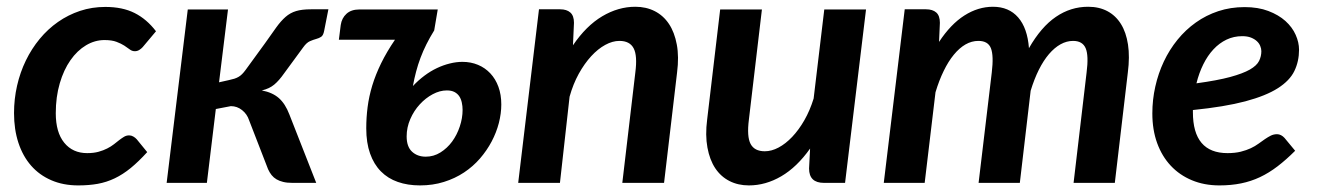

<svg xmlns="http://www.w3.org/2000/svg" viewBox="-20 -541 3898 568"><path d="M415.5 -91Q390 -63 366.8 -44Q343.5 -25 319.5 -13.5Q295.5 -2 269.2 2.8Q243 7.5 211.5 7.5Q167 7.5 131.8 -7.8Q96.5 -23 72 -51Q47.5 -79 34.5 -118.5Q21.5 -158 21.5 -206.5Q21.5 -248 30.5 -287.5Q39.5 -327 56.5 -362Q73.5 -397 97.5 -426Q121.5 -455 151.5 -476Q181.5 -497 216.8 -508.8Q252 -520.5 291.5 -520.5Q342.5 -520.5 378.2 -502.5Q414 -484.5 441.5 -448.5L402 -401.5Q398 -397 392 -393.2Q386 -389.5 379 -389.5Q370.5 -389.5 363.8 -394.8Q357 -400 347.8 -406Q338.5 -412 324.8 -417.2Q311 -422.5 289 -422.5Q260.5 -422.5 234.5 -407Q208.5 -391.5 188.5 -363Q168.5 -334.5 156.8 -294.5Q145 -254.5 145 -206Q145 -149.5 170 -118.8Q195 -88 238 -88Q257 -88 271.5 -92Q286 -96 297.2 -101.8Q308.5 -107.5 317 -114.2Q325.5 -121 333 -126.8Q340.5 -132.5 347.2 -136.5Q354 -140.5 362 -140.5Q368.5 -140.5 374.2 -137.2Q380 -134 384.5 -129L415.5 -91Z M764 -413Q783.5 -440.5 797.2 -459.8Q811 -479 824.8 -491Q838.5 -503 855.8 -508.2Q873 -513.5 900 -513.5H951.5L939 -450Q936.5 -436.5 930.2 -432.2Q924 -428 915.5 -425.8Q907 -423.5 897 -419.2Q887 -415 877 -401L820.5 -324Q805.5 -302.5 791 -290.5Q776.5 -278.5 754.5 -273.5Q786 -267.5 805 -250.8Q824 -234 836 -202.5L915.5 0H845Q829 0 817.8 -2.8Q806.5 -5.5 798 -10.5Q789.5 -15.5 783.5 -23Q777.5 -30.5 773 -40.5L717 -185Q711 -203.5 696.2 -215.2Q681.5 -227 663 -227L618.5 -218.5L592 0H473L535.5 -513H654.5L628 -297.5L657 -304Q666.5 -306 673.5 -308.2Q680.5 -310.5 686 -313.8Q691.5 -317 696.2 -321.8Q701 -326.5 706.5 -334Z M1239.5 -77.5Q1263 -77.5 1283 -90Q1303 -102.5 1317.5 -122.2Q1332 -142 1340.2 -166.8Q1348.5 -191.5 1348.5 -216Q1348.5 -227 1346.2 -237.5Q1344 -248 1338.8 -256Q1333.5 -264 1324.5 -268.8Q1315.5 -273.5 1302 -273.5Q1281 -273.5 1260 -262.2Q1239 -251 1221.8 -232.2Q1204.5 -213.5 1193.8 -188.8Q1183 -164 1183 -137.5Q1183 -107 1199 -92.2Q1215 -77.5 1239.5 -77.5ZM1264.5 -451Q1251.5 -430 1241.5 -410Q1231.5 -390 1224 -370Q1216.5 -350 1211 -329.2Q1205.5 -308.5 1201.5 -286.5Q1217.5 -303.5 1235.5 -317Q1253.5 -330.5 1272.5 -339.5Q1291.5 -348.5 1310.8 -353.2Q1330 -358 1348 -358Q1373 -358 1394 -349.2Q1415 -340.5 1430.5 -324Q1446 -307.5 1454.5 -284.2Q1463 -261 1463 -232Q1463 -205.5 1455.8 -177.2Q1448.5 -149 1434.5 -122.5Q1420.5 -96 1400 -72.2Q1379.5 -48.5 1352.8 -30.8Q1326 -13 1293.2 -2.8Q1260.5 7.5 1222.5 7.5Q1186 7.5 1156.8 -2.8Q1127.5 -13 1106.8 -34Q1086 -55 1074.8 -86.8Q1063.5 -118.5 1063.5 -161.5Q1063.5 -193 1067.5 -224.2Q1071.5 -255.5 1081.2 -287.8Q1091 -320 1107.5 -353.8Q1124 -387.5 1148.5 -423.5H982.5L988 -467Q991 -487.5 1005 -500.2Q1019 -513 1043 -513H1275Z M1675 -407Q1714 -464.5 1761.5 -492.8Q1809 -521 1859.5 -521Q1891.5 -521 1917 -508Q1942.5 -495 1959 -470.2Q1975.5 -445.5 1982.2 -409.2Q1989 -373 1983 -326.5L1944.5 0H1821L1859.5 -326.5Q1866 -376.5 1854.5 -398.2Q1843 -420 1812.5 -420Q1792 -420 1770.5 -408.2Q1749 -396.5 1729 -374.8Q1709 -353 1692.2 -322.8Q1675.5 -292.5 1665 -255L1636.5 0H1513L1574.5 -513.5H1637Q1656.5 -513.5 1667.2 -504Q1678 -494.5 1678 -473.5Z M2542 -513 2480 0H2417.5Q2373.5 0 2373.5 -42.5L2376.5 -101.5Q2337.5 -46.5 2291.2 -19.5Q2245 7.5 2195.5 7.5Q2163.5 7.5 2138 -5.5Q2112.5 -18.5 2096 -43.2Q2079.5 -68 2072.8 -104.5Q2066 -141 2072 -187.5L2110.5 -513H2234L2195.5 -187.5Q2189 -137 2200.5 -115.2Q2212 -93.5 2242.5 -93.5Q2262.5 -93.5 2283.2 -104.5Q2304 -115.5 2323.5 -136Q2343 -156.5 2359.5 -185.2Q2376 -214 2387 -249.5L2418.5 -513Z M2594.5 0 2656.5 -513.5H2719.5Q2739 -513.5 2749.8 -504Q2760.5 -494.5 2760.5 -473.5L2758 -417Q2792.5 -469.5 2833 -495.2Q2873.5 -521 2917.5 -521Q2964.5 -521 2992 -489.5Q3019.5 -458 3024 -398.5Q3060 -461.5 3103.8 -491.2Q3147.5 -521 3199 -521Q3231.5 -521 3256 -508Q3280.5 -495 3296 -470.2Q3311.5 -445.5 3317 -409.2Q3322.5 -373 3316.5 -326.5L3278 0H3156L3194.5 -326.5Q3201 -376.5 3191.8 -398.2Q3182.5 -420 3154.5 -420Q3135.5 -420 3117.5 -410Q3099.5 -400 3083.2 -381Q3067 -362 3053.2 -334.5Q3039.5 -307 3029 -272.5L2997 0H2875L2914 -326.5Q2920 -376.5 2911.5 -398.2Q2903 -420 2874.5 -420Q2854.5 -420 2836.2 -409.5Q2818 -399 2801.8 -379.2Q2785.5 -359.5 2771.8 -331.2Q2758 -303 2747.5 -268L2715.5 0Z M3655 -434Q3630 -434 3608.5 -423.8Q3587 -413.5 3569.8 -395Q3552.5 -376.5 3539.8 -350.8Q3527 -325 3519.5 -294.5Q3581.5 -303 3619.2 -313.2Q3657 -323.5 3677.5 -335.2Q3698 -347 3704.8 -360.8Q3711.5 -374.5 3711.5 -389.5Q3711.5 -397 3708.2 -405Q3705 -413 3698.2 -419.2Q3691.5 -425.5 3680.8 -429.8Q3670 -434 3655 -434ZM3509 -209Q3509 -88 3611.5 -88Q3633.5 -88 3650.5 -92.2Q3667.5 -96.5 3680.2 -102.5Q3693 -108.5 3703.2 -116Q3713.5 -123.5 3722.2 -129.5Q3731 -135.5 3739.5 -139.8Q3748 -144 3758 -144Q3764 -144 3769.8 -141Q3775.5 -138 3780 -133L3811.5 -95Q3785 -68.5 3759.5 -49Q3734 -29.5 3707.5 -17Q3681 -4.5 3651.5 1.5Q3622 7.5 3587.5 7.5Q3542.5 7.5 3506 -7.8Q3469.5 -23 3443.5 -50.8Q3417.5 -78.5 3403.2 -117.8Q3389 -157 3389 -205.5Q3389 -246 3397.8 -285Q3406.5 -324 3423 -359Q3439.5 -394 3463.5 -423.5Q3487.5 -453 3517.8 -474.5Q3548 -496 3584.2 -508Q3620.5 -520 3662 -520Q3702 -520 3732.2 -508.5Q3762.5 -497 3782.8 -478.8Q3803 -460.5 3813 -438Q3823 -415.5 3823 -394Q3823 -359.5 3809.2 -331Q3795.5 -302.5 3760.2 -280Q3725 -257.5 3664 -241.2Q3603 -225 3509 -215.5Z"/></svg>

Font: Lato 2
Style: Bold Italic
Weight: 700
Italic angle: -7°
Designer: Lukasz Dziedzic with Adam Twardoch and Botio Nikoltchev
Foundry: tyPoland Lukasz Dziedzic
Version: Version 2.015; 2015-08-06; http://www.latofonts.com/